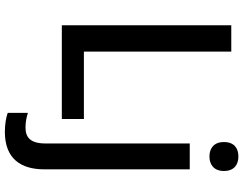

<svg xmlns="http://www.w3.org/2000/svg" viewBox="-128 -656 1024 809"><g transform="rotate(90 384.5 -252.0)"><path d="M579 -683C579 -640 606 -622 640 -622C673 -622 701 -640 701 -683C701 -727 673 -744 640 -744C606 -744 579 -727 579 -683ZM87 0H482V-93H198V-714H87ZM536 240C648 240 694 174 694 74V-539H585V69C585 135 557 153 518 153C494 153 476 149 456 143V228C475 235 505 240 536 240Z"/></g></svg>

Font: Noto Sans Thai Medium
Style: Regular
Weight: 500
Designer: Monotype Design Team
Foundry: Monotype Imaging Inc.
Version: Version 1.901